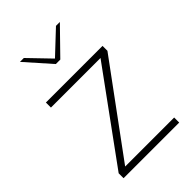

<svg xmlns="http://www.w3.org/2000/svg" viewBox="-226 -852 942 942"><g transform="rotate(-45 244.5 -381.5)"><path d="M55 -34 392 -497H48V-532H441V-498L101 -35H441V0H55ZM99 -763H126L232 -653L349 -763H376L247 -631H216Z"/></g></svg>

Font: Exo ExtraLight
Style: Regular
Weight: 275
Designer: Natanael Gama
Foundry: Natanael Gama
Version: Version 1.500; ttfautohint (v1.6)